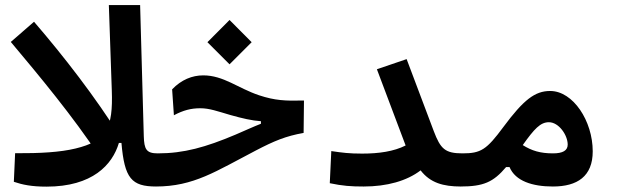

<svg xmlns="http://www.w3.org/2000/svg" viewBox="-20 -713 2384 738"><path d="M362.8 -110.8 445.3 -182.6C346.2 -340.8 225.1 -496.6 110.8 -629.4L21.5 -551.8C131.8 -420.4 260.7 -265.6 362.8 -110.8Z M158.7 4.4C335.4 4.4 412.1 -79.6 437 -163.6H446.8C458.5 -27.3 485.4 3.9 580.6 3.9C606.9 3.9 624.5 -18.6 624.5 -64.9C624.5 -104.5 613.3 -123.5 585.9 -123.5C542 -123.5 534.2 -140.1 532.7 -189L518.6 -693.4H398.4L409.7 -365.7C415 -220.2 389.6 -170.9 270 -142.1C210.9 -127.9 135.7 -123.5 38.1 -124L33.2 -14.2C66.4 -2.9 101.6 4.4 158.7 4.4Z M578.6 3.9C725.1 3.9 809.6 -54.7 963.9 -134.8C1033.2 -170.9 1078.1 -189.9 1147 -202.1L1148.4 -326.7C1077.1 -324.7 1036.6 -326.7 976.1 -346.7C894.5 -374 839.4 -423.3 761.2 -423.3C718.8 -423.3 677.2 -406.7 641.6 -369.6L648.4 -270C684.6 -289.1 713.9 -296.9 750 -296.9C785.2 -296.9 816.4 -285.2 865.2 -271C912.1 -257.8 947.8 -249.5 982.9 -247.1V-237.3C954.1 -226.1 924.8 -212.4 884.8 -195.3C770.5 -147 686.5 -123.5 586.9 -123.5C564.9 -123.5 551.8 -107.9 551.8 -64C551.8 -14.6 562 3.9 578.6 3.9ZM862.3 -465.8 947.3 -550.8 862.3 -636.2 777.3 -550.8Z M1377.9 3.9C1467.3 3.9 1543.9 -17.6 1596.7 -58.1C1633.8 -10.3 1683.1 3.9 1752 3.9C1778.3 3.9 1794.4 -15.6 1794.4 -67.4C1794.4 -109.9 1782.7 -123.5 1757.8 -123.5C1690.9 -123.5 1673.3 -140.6 1647.5 -208.5L1543 -485.8L1428.7 -446.8L1539.1 -153.8C1493.7 -130.9 1436.5 -122.6 1372.1 -122.6C1321.8 -122.6 1295.9 -126 1253.4 -132.3L1247.6 -8.8C1296.4 1.5 1329.1 3.9 1377.9 3.9Z M1749 3.9C1838.4 3.9 1876 -12.7 1925.3 -70.8H1938.5C1960.9 -17.1 2026.4 3.9 2105 3.9C2199.2 3.9 2258.3 -35.2 2258.3 -131.3C2258.3 -247.6 2183.1 -363.3 2094.7 -363.3C2036.1 -363.3 1992.7 -329.6 1915 -225.1C1850.1 -137.2 1828.1 -123.5 1757.8 -123.5C1734.9 -123.5 1723.6 -94.2 1723.6 -62C1723.6 -18.6 1731.4 3.9 1749 3.9ZM1989.3 -155.3C2033.7 -217.8 2057.1 -243.2 2089.8 -243.2C2127.9 -243.2 2162.1 -193.8 2162.1 -157.2C2162.1 -134.3 2143.1 -123.5 2105.5 -123.5C2057.1 -123.5 2024.4 -133.3 1989.3 -155.3Z"/></svg>

Font: Cascadia Code PL SemiBold
Style: Regular
Weight: 600
Monospace: yes
Designer: Aaron Bell
Foundry: Saja Typeworks
Version: Version 2404.023